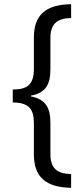

<svg xmlns="http://www.w3.org/2000/svg" viewBox="-20 -737 402 918"><path d="M320 161V95C250 94 221 65 221 -1V-151C221 -221 198 -263 128 -276V-280C196 -292 221 -331 221 -405V-555C221 -624 254 -649 320 -651V-717C195 -715 142 -662 142 -558V-407C142 -332 110 -309 41 -309V-247C118 -247 142 -215 142 -149V1C142 109 199 159 320 161Z"/></svg>

Font: Noto Sans Gujarati ExtraCondensed
Style: Regular
Weight: 400
Width: 2
Designer: Jelle Bosma - Monotype Design Team, Universal Thirst
Foundry: Monotype Imaging Inc.
Version: Version 2.106